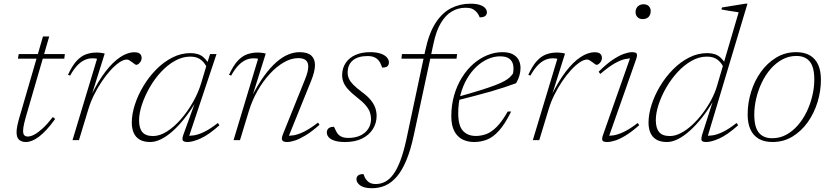

<svg xmlns="http://www.w3.org/2000/svg" viewBox="-20 -740 4392 1014"><path d="M74.5 -430 79 -454.5H322.5L319.5 -430ZM115 -117.5Q111 -102 107.8 -88.8Q104.5 -75.5 103.2 -65.8Q102 -56 102 -48.5Q102 -32 108.5 -25.5Q115 -19 127 -19Q143 -19 163.2 -30.2Q183.5 -41.5 207.8 -64.2Q232 -87 259 -122L271.5 -112Q248 -79 226.5 -55.8Q205 -32.5 185.8 -18Q166.5 -3.5 149.2 3.2Q132 10 116.5 10Q94.5 10 81 -1.8Q67.5 -13.5 67.5 -42Q67.5 -55.5 70.8 -72.5Q74 -89.5 80 -111L207 -547.5H240Z M492.5 -429.5Q488.5 -431 482.2 -431.5Q476 -432 467.5 -432Q444 -432 423.2 -421.2Q402.5 -410.5 384.5 -390.2Q366.5 -370 350.5 -341L339 -344.5Q360.5 -392 383.8 -417.5Q407 -443 433.5 -452.8Q460 -462.5 490 -462.5Q498 -462.5 506.2 -461.8Q514.5 -461 521.8 -459.8Q529 -458.5 533 -457L463.5 -236H461.5Q498 -311 537 -361.8Q576 -412.5 614.8 -438.2Q653.5 -464 689.5 -464Q710.5 -464 719.2 -455.8Q728 -447.5 728 -433.5Q728 -423.5 723 -415.5Q718 -407.5 711.5 -402.5Q705 -397.5 700 -397.5Q697 -397.5 691.2 -401.5Q685.5 -405.5 678.5 -411Q672 -416 664.2 -420.8Q656.5 -425.5 650 -425.5Q632 -425.5 609.8 -410.2Q587.5 -395 563.8 -369Q540 -343 517.5 -309.5Q495 -276 476.8 -239.2Q458.5 -202.5 447.5 -166L397 0H363Z M950 -33 1011.5 -202.5H1014.5Q985.5 -154 954.5 -114.8Q923.5 -75.5 892 -47.5Q860.5 -19.5 830.5 -4.8Q800.5 10 773.5 10Q739 10 717.5 -2.8Q696 -15.5 686 -38.8Q676 -62 676 -92Q676 -136.5 692 -186.5Q708 -236.5 737 -285Q766 -333.5 805 -373Q844 -412.5 890 -436Q936 -459.5 985.5 -459.5Q1028.5 -459.5 1052.8 -439Q1077 -418.5 1092 -385L1078 -372Q1064.5 -405.5 1042.5 -423.2Q1020.5 -441 985 -441Q943 -441 903.2 -418.5Q863.5 -396 829.2 -358.8Q795 -321.5 769.5 -276.5Q744 -231.5 729.2 -186.5Q714.5 -141.5 714.5 -104Q714.5 -62.5 732 -42Q749.5 -21.5 788.5 -21.5Q823.5 -21.5 861.5 -45.5Q899.5 -69.5 934.8 -109.8Q970 -150 998.2 -199.2Q1026.5 -248.5 1042 -299.5L1072.5 -401L1089.5 -454.5H1123.5L975 -10L964 -23.5Q981.5 -22 1004.2 -25.2Q1027 -28.5 1058 -43.2Q1089 -58 1130.5 -90.5L1139 -78.5Q1081 -27 1039 -8.5Q997 10 971 10Q948.5 10 944.8 0.2Q941 -9.5 950 -33Z M1201 -341 1189.5 -344.5Q1211 -392 1234.2 -417.5Q1257.5 -443 1284 -452.8Q1310.5 -462.5 1340.5 -462.5Q1348.5 -462.5 1356.5 -461.8Q1364.5 -461 1371.8 -459.8Q1379 -458.5 1383.5 -457L1310.5 -225H1307Q1341.5 -293 1375 -339Q1408.5 -385 1440.8 -412.8Q1473 -440.5 1503.2 -452.5Q1533.5 -464.5 1561.5 -464.5Q1604.5 -464.5 1624 -446.5Q1643.5 -428.5 1643.5 -396.5Q1643.5 -379 1638 -357.5Q1632.5 -336 1622.5 -311.5L1500.5 -10L1489.5 -23.5Q1507.5 -22 1530.5 -25.5Q1553.5 -29 1585 -44.2Q1616.5 -59.5 1659.5 -92.5L1667.5 -81Q1628 -46 1595.8 -26.2Q1563.5 -6.5 1538.8 1.8Q1514 10 1496.5 10Q1475 10 1470.2 0Q1465.5 -10 1475 -33L1591 -321Q1599.5 -342 1603.8 -358.8Q1608 -375.5 1608 -388.5Q1608 -411.5 1594.8 -422.2Q1581.5 -433 1555 -433Q1518 -433 1479.5 -411Q1441 -389 1405 -350Q1369 -311 1340 -260Q1311 -209 1293.5 -151L1247.5 0H1213.5L1343 -429.5Q1339 -431 1332.8 -431.5Q1326.5 -432 1318 -432Q1294.5 -432 1273.8 -421.2Q1253 -410.5 1235 -390.2Q1217 -370 1201 -341Z M1743.5 -70.5Q1748 -63.5 1752.2 -53Q1756.5 -42.5 1765 -32Q1773.5 -22 1786.8 -16.8Q1800 -11.5 1818.5 -11.5Q1856.5 -11.5 1883.5 -24.5Q1910.5 -37.5 1925 -60Q1939.5 -82.5 1939.5 -112Q1939.5 -130 1933.5 -147.2Q1927.5 -164.5 1911.2 -183.8Q1895 -203 1864.5 -226.5Q1834.5 -250 1817.5 -269.2Q1800.5 -288.5 1793.8 -306.2Q1787 -324 1787 -342Q1787 -379.5 1805.2 -407Q1823.5 -434.5 1856.5 -449.5Q1889.5 -464.5 1934.5 -464.5Q1968.5 -464.5 1990.5 -456.8Q2012.5 -449 2023.2 -436.8Q2034 -424.5 2034 -410.5Q2034 -402.5 2030.8 -396Q2027.5 -389.5 2019.5 -386.2Q2011.5 -383 1998.5 -383Q1995.5 -389.5 1991.5 -400.5Q1987.5 -411.5 1979 -421.5Q1970 -432 1956 -438Q1942 -444 1921.5 -444Q1870.5 -444 1843.2 -421Q1816 -398 1816 -356Q1816 -340 1822.5 -325Q1829 -310 1845.2 -293.2Q1861.5 -276.5 1891.5 -254Q1921.5 -232 1938.2 -211.2Q1955 -190.5 1962 -170Q1969 -149.5 1969 -128Q1969 -89.5 1949 -58Q1929 -26.5 1892 -8.2Q1855 10 1802.5 10Q1768.5 10 1747 3Q1725.5 -4 1715.8 -15.5Q1706 -27 1706 -40Q1706 -49.5 1710 -56.2Q1714 -63 1722.2 -66.8Q1730.5 -70.5 1743.5 -70.5Z M2100 -430 2103 -454.5H2394L2391 -430ZM2166 -29Q2149 51.5 2126.2 106Q2103.5 160.5 2075.5 193Q2047.5 225.5 2014.8 239.8Q1982 254 1945 254Q1903 254 1882.8 239.5Q1862.5 225 1862.5 206Q1862.5 193.5 1872 186.2Q1881.5 179 1900 179.5Q1902 186.5 1906 195.8Q1910 205 1919.5 215Q1928.5 224.5 1939.5 228.2Q1950.5 232 1964 232Q1990.5 232 2013.8 220Q2037 208 2057 181Q2077 154 2094.2 108.8Q2111.5 63.5 2126 -3L2226 -473.5Q2245.5 -565 2280.5 -619Q2315.5 -673 2362.5 -696.8Q2409.5 -720.5 2464.5 -720.5Q2495 -720.5 2514.2 -714Q2533.5 -707.5 2542.5 -697Q2551.5 -686.5 2551.5 -675Q2551.5 -662.5 2542 -655.2Q2532.5 -648 2513.5 -648.5Q2511.5 -654 2506 -664Q2500.5 -674 2490 -683Q2480 -692 2468.5 -695.5Q2457 -699 2438.5 -699Q2399.5 -699 2366.2 -679.5Q2333 -660 2308.2 -618.5Q2283.5 -577 2269.5 -510.5Z M2621 -442.5Q2589 -442.5 2557 -428.5Q2525 -414.5 2496.8 -388.2Q2468.5 -362 2446.8 -325Q2425 -288 2412.5 -241.8Q2400 -195.5 2400 -142Q2400 -76 2425 -49Q2450 -22 2493 -22Q2521.5 -22 2548.8 -32.2Q2576 -42.5 2603.8 -70.5Q2631.5 -98.5 2661.5 -151H2679.5Q2647 -85 2615.5 -50Q2584 -15 2551.5 -2.5Q2519 10 2483.5 10Q2450 10 2422.8 -3.5Q2395.5 -17 2379.5 -47Q2363.5 -77 2363.5 -125.5Q2363.5 -185 2378.5 -237Q2393.5 -289 2419.8 -331Q2446 -373 2480.2 -402.8Q2514.5 -432.5 2553.8 -448.5Q2593 -464.5 2633.5 -464.5Q2666 -464.5 2687 -454Q2708 -443.5 2718.5 -424.5Q2729 -405.5 2729 -381Q2729 -361 2723.2 -340.8Q2717.5 -320.5 2705.5 -300.5Q2676 -289.5 2642.2 -278.5Q2608.5 -267.5 2570.8 -256.5Q2533 -245.5 2490.2 -234.5Q2447.5 -223.5 2400.5 -211.5L2401 -229.5Q2468 -248 2515 -262.8Q2562 -277.5 2593 -289.2Q2624 -301 2643 -311.5Q2662 -322 2672.5 -332Q2683 -342 2689.5 -352.5Q2694 -377 2690 -397.2Q2686 -417.5 2669.8 -430Q2653.5 -442.5 2621 -442.5Z M2923.5 -429.5Q2919.5 -431 2913.2 -431.5Q2907 -432 2898.5 -432Q2875 -432 2854.2 -421.2Q2833.5 -410.5 2815.5 -390.2Q2797.5 -370 2781.5 -341L2770 -344.5Q2791.5 -392 2814.8 -417.5Q2838 -443 2864.5 -452.8Q2891 -462.5 2921 -462.5Q2929 -462.5 2937.2 -461.8Q2945.5 -461 2952.8 -459.8Q2960 -458.5 2964 -457L2894.5 -236H2892.5Q2929 -311 2968 -361.8Q3007 -412.5 3045.8 -438.2Q3084.5 -464 3120.5 -464Q3141.5 -464 3150.2 -455.8Q3159 -447.5 3159 -433.5Q3159 -423.5 3154 -415.5Q3149 -407.5 3142.5 -402.5Q3136 -397.5 3131 -397.5Q3128 -397.5 3122.2 -401.5Q3116.5 -405.5 3109.5 -411Q3103 -416 3095.2 -420.8Q3087.5 -425.5 3081 -425.5Q3063 -425.5 3040.8 -410.2Q3018.5 -395 2994.8 -369Q2971 -343 2948.5 -309.5Q2926 -276 2907.8 -239.2Q2889.5 -202.5 2878.5 -166L2828 0H2794Z M3165.5 -29.5 3311.5 -444 3324 -431.5Q3305 -433 3281.2 -428Q3257.5 -423 3225.8 -405Q3194 -387 3150.5 -349.5L3141.5 -361Q3182 -401.5 3215.5 -424Q3249 -446.5 3274.8 -455.5Q3300.5 -464.5 3317 -464.5Q3339.5 -464.5 3343 -455.8Q3346.5 -447 3339 -425.5L3192.5 -9.5L3179.5 -23.5Q3197.5 -22 3220.2 -25.2Q3243 -28.5 3274.2 -43.2Q3305.5 -58 3348 -90.5L3356 -79Q3317 -44.5 3285.2 -25Q3253.5 -5.5 3228.8 2.2Q3204 10 3186.5 10Q3165.5 10 3161.5 1.2Q3157.5 -7.5 3165.5 -29.5ZM3336.5 -676.5Q3336.5 -688.5 3341.8 -697.8Q3347 -707 3356.5 -712.2Q3366 -717.5 3378.5 -717.5Q3396.5 -717.5 3406.5 -707.5Q3416.5 -697.5 3416.5 -681Q3416.5 -668.5 3411.5 -659Q3406.5 -649.5 3397 -644.2Q3387.5 -639 3374.5 -639Q3357.5 -639 3347 -649.2Q3336.5 -659.5 3336.5 -676.5Z M3807 -372Q3793.5 -405.5 3771.5 -423.2Q3749.5 -441 3713.5 -441Q3671.5 -441 3632 -418.5Q3592.5 -396 3558.2 -358.8Q3524 -321.5 3498.2 -276.8Q3472.5 -232 3458 -187.2Q3443.5 -142.5 3443.5 -105.5Q3443.5 -63.5 3461 -42.5Q3478.5 -21.5 3517.5 -21.5Q3546 -21.5 3576.5 -37.5Q3607 -53.5 3636.5 -81Q3666 -108.5 3691.8 -142.8Q3717.5 -177 3737 -214Q3756.5 -251 3766.5 -285.5L3881 -675Q3872 -676.5 3856 -679Q3840 -681.5 3822.2 -684.2Q3804.5 -687 3790 -690L3793 -700.5L3916.5 -720.5H3927.5L3714.5 -10L3703.5 -23.5Q3721 -22 3743.8 -25.2Q3766.5 -28.5 3797.5 -43.2Q3828.5 -58 3870 -90.5L3878.5 -78.5Q3820.5 -27 3778.5 -8.5Q3736.5 10 3710.5 10Q3688 10 3685 0.5Q3682 -9 3689.5 -33L3745.5 -208H3747.5Q3719 -158.5 3687.2 -118.5Q3655.5 -78.5 3623.5 -49.8Q3591.5 -21 3560.8 -5.5Q3530 10 3502.5 10Q3468 10 3446.5 -2.8Q3425 -15.5 3415 -38.8Q3405 -62 3405 -92Q3405 -136.5 3421 -186.5Q3437 -236.5 3466 -285Q3495 -333.5 3534 -373Q3573 -412.5 3619 -436Q3665 -459.5 3714.5 -459.5Q3757.5 -459.5 3781.8 -439Q3806 -418.5 3821 -385Z M4184.5 -464.5Q4227.5 -464.5 4256.8 -447.8Q4286 -431 4300.8 -398.5Q4315.5 -366 4315.5 -319Q4315.5 -259 4297.5 -200.5Q4279.5 -142 4245.8 -94.5Q4212 -47 4164.8 -18.5Q4117.5 10 4060 10Q4016.5 10 3987.2 -7Q3958 -24 3943.2 -56.5Q3928.5 -89 3928.5 -135.5Q3928.5 -195.5 3946.5 -254.2Q3964.5 -313 3998.5 -360.2Q4032.5 -407.5 4079.5 -436Q4126.5 -464.5 4184.5 -464.5ZM4058 -10Q4098.5 -10 4132.5 -28.5Q4166.5 -47 4194 -78.8Q4221.5 -110.5 4240.8 -150.8Q4260 -191 4270.2 -234.5Q4280.5 -278 4280.5 -320Q4280.5 -385.5 4256.5 -415Q4232.5 -444.5 4186 -444.5Q4146 -444.5 4111.8 -426Q4077.5 -407.5 4050 -376Q4022.5 -344.5 4003.2 -304Q3984 -263.5 3973.8 -220Q3963.5 -176.5 3963.5 -134.5Q3963.5 -69 3987.5 -39.5Q4011.5 -10 4058 -10Z"/></svg>

Font: Newsreader ExtraLight
Style: Italic
Weight: 250
Italic angle: -17°
Designer: Hugues Gentile
Foundry: Production Type
Version: Version 1.003